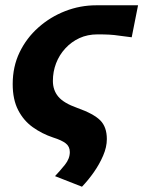

<svg xmlns="http://www.w3.org/2000/svg" viewBox="-20 -518 542 726"><path d="M290 188 188 148Q207 128 225.5 105Q244 82 244 57Q244 36 228.5 24Q213 12 181 2Q139 -12 104 -37Q69 -62 48.5 -102Q28 -142 28 -200Q28 -266 54 -320Q80 -374 125 -414Q170 -454 226.5 -476Q283 -498 344 -498H502L478 -377Q451 -380 431.5 -383Q412 -386 393.5 -387Q375 -388 349 -388Q311 -388 280.5 -374Q250 -360 227 -335Q204 -310 192 -278.5Q180 -247 180 -212Q180 -177 200.5 -152.5Q221 -128 272 -110Q334 -88 359 -63Q384 -38 384 8Q384 38 370 70.5Q356 103 335 133Q314 163 290 188Z"/></svg>

Font: Source Sans 3 ExtraBold
Style: Italic
Weight: 800
Italic angle: -11°
Version: Version 3.052;hotconv 1.1.0;makeotfexe 2.6.0